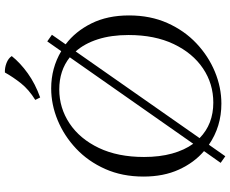

<svg xmlns="http://www.w3.org/2000/svg" viewBox="-98 -811 940 784"><g transform="rotate(-90 372.0 -419.0)"><path d="M403 -680Q486 -680 555 -639L595 -696L622 -677L583 -621Q636 -581 668.5 -515.5Q701 -450 701 -362Q701 -275 670 -205.5Q639 -136 587 -87Q535 -38 471 -11.5Q407 15 341 15Q247 15 173 -36L126 31L99 12L147 -56Q100 -96 71.5 -158.5Q43 -221 43 -303Q43 -390 74 -459.5Q105 -529 157 -578Q209 -627 273 -653.5Q337 -680 403 -680ZM123 -301Q123 -237 137 -186.5Q151 -136 177 -100L530 -604Q476 -647 399 -647Q323 -647 260 -605Q197 -563 160 -485.5Q123 -408 123 -301ZM345 -18Q422 -18 484.5 -60Q547 -102 584 -179.5Q621 -257 621 -364Q621 -435 603.5 -489.5Q586 -544 554 -580L200 -74Q257 -18 345 -18ZM468 -869Q487 -870 506.5 -862.5Q526 -855 535 -841Q507 -806 464.5 -775.5Q422 -745 366 -725L356 -745Q398 -771 423.5 -803Q449 -835 468 -869Z"/></g></svg>

Font: Bona Nova SC
Style: Italic
Weight: 400
Italic angle: -4°
Designer: Mateusz Machalski
Foundry: Capitalics
Version: Version 4.001; ttfautohint (v1.8.4.7-5d5b)